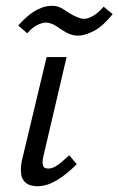

<svg xmlns="http://www.w3.org/2000/svg" viewBox="-20 -638 409 663"><path d="M110 5Q94 5 81.5 0.5Q69 -4 61.5 -15Q54 -26 53 -36.5Q52 -47 52 -52Q52 -65 55 -81L141 -441H210L130 -99Q127 -87 127 -78Q127 -72 129.5 -64Q132 -56 148 -56Q162 -56 179 -68Q196 -80 219 -102L245 -71Q208 -34 174.5 -14.5Q141 5 110 5ZM43 -550Q59 -568 76 -582.5Q93 -597 110.5 -605.5Q128 -614 140 -616Q152 -618 159 -618Q168 -618 177 -616Q188 -613 197.5 -607Q207 -601 216 -595Q225 -589 235 -584Q245 -579 257 -575Q263 -573 270 -573Q284 -573 302 -583.5Q320 -594 338 -615L369 -589Q335 -547 304 -531Q273 -515 250 -515Q240 -515 231 -517Q217 -521 207.5 -526.5Q198 -532 189 -538Q180 -544 171.5 -549.5Q163 -555 152 -558Q146 -560 139 -560Q126 -560 108.5 -551.5Q91 -543 74 -523Z"/></svg>

Font: Isabella Sans
Style: Italic
Weight: 400
Italic angle: -12°
Designer: Christian Thalmann (Catharsis Fonts), Cristiano Sobral
Foundry: The Isabella Sans Project Authors
Version: Version 2.026; ttfautohint (v1.8.4.7-5d5b-dirty)